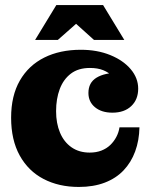

<svg xmlns="http://www.w3.org/2000/svg" viewBox="-20 -726 603 760"><path d="M292 14Q213 14 152.5 -17.5Q92 -49 58 -110.5Q24 -172 24 -260Q24 -347 58.5 -407Q93 -467 155 -498Q217 -529 300 -529L336 -457Q290 -457 260.5 -434.5Q231 -412 216.5 -373.5Q202 -335 202 -286Q202 -238 217.5 -201Q233 -164 263 -143Q293 -122 335 -122Q361 -122 381.5 -130Q402 -138 416.5 -152Q431 -166 440.5 -184Q450 -202 453 -222H532Q531 -170 515 -126.5Q499 -83 469 -51.5Q439 -20 394.5 -3Q350 14 292 14ZM425 -280Q382 -280 356 -301.5Q330 -323 330 -358Q330 -399 362 -418.5Q394 -438 449 -438L450 -387Q441 -407 426 -423Q411 -439 389 -448Q367 -457 336 -457L300 -529Q365 -529 416.5 -508Q468 -487 497.5 -452Q527 -417 527 -375Q527 -332 499.5 -306Q472 -280 425 -280ZM119 -568 203 -706H388L472 -568H352L243 -666H320L209 -568Z"/></svg>

Font: Montagu Slab
Style: Bold
Weight: 700
Designer: Florian Karsten
Foundry: Florian Karsten
Version: Version 1.000